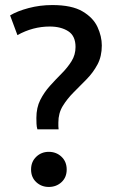

<svg xmlns="http://www.w3.org/2000/svg" viewBox="-20 -728 450 760"><path d="M128 -216Q125 -226 124.5 -238Q124 -250 124 -261Q124 -302 139.5 -332.5Q155 -363 178 -388.5Q201 -414 224 -437Q247 -460 263 -485.5Q279 -511 279 -542Q279 -586 250 -604.5Q221 -623 177 -623Q110 -623 49 -589L20 -667Q48 -684 93 -696Q138 -708 187 -708Q264 -708 306.5 -683Q349 -658 366 -621Q383 -584 383 -548Q383 -505 366 -473Q349 -441 323 -414.5Q297 -388 271.5 -362.5Q246 -337 228.5 -308.5Q211 -280 211 -243Q211 -235 211 -228.5Q211 -222 212 -216ZM173 12Q144 12 123.5 -7Q103 -26 103 -57Q103 -88 123.5 -107.5Q144 -127 173 -127Q203 -127 223.5 -107.5Q244 -88 244 -57Q244 -26 223.5 -7Q203 12 173 12Z"/></svg>

Font: Ubuntu Sans Medium
Style: Regular
Weight: 500
Designer: Dalton Maag Ltd
Foundry: Dalton Maag Ltd
Version: Version 1.006; ttfautohint (v1.8.4.7-5d5b)